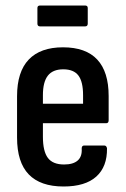

<svg xmlns="http://www.w3.org/2000/svg" viewBox="-20 -670 457 698"><path d="M211 8Q127 8 84.5 -36Q42 -80 42 -170V-320Q42 -409 84.5 -453.5Q127 -498 209 -498Q292 -498 333.5 -453.5Q375 -409 375 -321V-233Q375 -222 366 -222H136V-173Q136 -120 154 -96Q172 -72 213 -72Q246 -72 262.5 -86.5Q279 -101 277 -130Q277 -141 286 -141H359Q367 -141 369 -131Q370 -64 330 -28Q290 8 211 8ZM136 -293H282V-324Q282 -373 265 -395.5Q248 -418 210 -418Q172 -418 154 -395Q136 -372 136 -324ZM126 -574Q116 -574 116 -584V-641Q116 -650 126 -650H289Q299 -650 299 -641V-584Q299 -574 289 -574Z"/></svg>

Font: Sofia Sans Condensed SemiBold
Style: Regular
Weight: 600
Designer: Botio Nikoltchev, Ani Petrova
Foundry: lettersoup
Version: Version 4.101